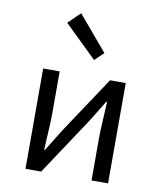

<svg xmlns="http://www.w3.org/2000/svg" viewBox="-86 -846 772 916"><g transform="rotate(10 300.0 -388.5)"><path d="M100 0V-486H180V-284Q180 -245 177 -198.5Q174 -152 172 -105H176Q190 -128 208 -157Q226 -186 240 -209L424 -486H500V0H420V-202Q420 -241 423 -287.5Q426 -334 428 -382H424Q410 -359 392 -329.5Q374 -300 360 -278L176 0ZM332 -568 175 -721 233 -777 375 -609Z"/></g></svg>

Font: Source Code Pro
Style: Regular
Weight: 400
Monospace: yes
Designer: Paul D. Hunt, Teo Tuominen
Foundry: Adobe Systems Incorporated
Version: Version 2.030;PS 1.000;hotconv 16.6.51;makeotf.lib2.5.65220